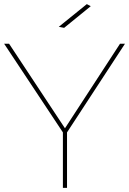

<svg xmlns="http://www.w3.org/2000/svg" viewBox="-28 -911 626 931"><path d="M578 -699H554L287 -289L16 -699H-8L277 -269V0H297V-269ZM393 -891 257 -781 283 -776 412 -881Z"/></svg>

Font: Argentum Sans Thin
Style: Regular
Weight: 250
Designer: Julieta Ulanovsky
Foundry: Julieta Ulanovsky
Version: Version 5.001;February 15, 2019;FontCreator 11.5.0.2425 64-b